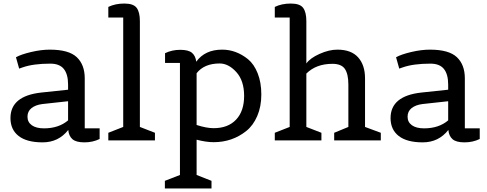

<svg xmlns="http://www.w3.org/2000/svg" viewBox="-20 -792 2746 1083"><path d="M542 -68V-8Q503 11 456 11Q409 11 388.5 -7Q368 -25 365 -59Q310 11 220.5 11Q131 11 85 -25Q39 -61 39 -126Q39 -251 213 -270L364 -286V-315Q364 -373 340 -403Q316 -433 264 -433Q168 -433 108 -412L88 -405L70 -469Q98 -485 155 -498.5Q212 -512 261 -512Q368 -512 413 -469.5Q458 -427 458 -350V-68ZM228 -68Q311 -68 364 -113V-221L218 -205Q180 -200 157.5 -182Q135 -164 135 -133.5Q135 -103 159.5 -85.5Q184 -68 228 -68Z M854 0H591V-43L675 -76V-693H591V-753Q630 -772 681.5 -772Q733 -772 751 -747.5Q769 -723 769 -673V-76L854 -43Z M1173 271H910V228L995 195V-437H911V-492Q950 -511 996.5 -511Q1043 -511 1063 -494Q1083 -477 1087 -444Q1136 -512 1233 -512Q1312 -512 1379 -458Q1413 -430 1433.5 -378.5Q1454 -327 1454 -259Q1454 -191 1431 -137.5Q1408 -84 1369 -53Q1290 10 1185 10Q1143 10 1089 -4V195L1173 228ZM1185 -69Q1266 -69 1311.5 -117Q1357 -165 1357 -251Q1357 -337 1313 -385.5Q1269 -434 1219 -434Q1132 -434 1089 -379V-87Q1145 -69 1185 -69Z M2128 0H1865V-43L1945 -76V-315Q1945 -374 1925.5 -403Q1906 -432 1855 -432Q1763 -432 1708 -377V-76L1793 -43V0H1530V-43L1614 -76V-693H1530V-753Q1569 -772 1620.5 -772Q1672 -772 1690 -747.5Q1708 -723 1708 -673V-434Q1729 -464 1782.5 -488Q1836 -512 1883 -512Q1961 -512 2000 -468.5Q2039 -425 2039 -350V-76L2128 -43Z M2686 -68V-8Q2647 11 2600 11Q2553 11 2532.5 -7Q2512 -25 2509 -59Q2454 11 2364.5 11Q2275 11 2229 -25Q2183 -61 2183 -126Q2183 -251 2357 -270L2508 -286V-315Q2508 -373 2484 -403Q2460 -433 2408 -433Q2312 -433 2252 -412L2232 -405L2214 -469Q2242 -485 2299 -498.5Q2356 -512 2405 -512Q2512 -512 2557 -469.5Q2602 -427 2602 -350V-68ZM2372 -68Q2455 -68 2508 -113V-221L2362 -205Q2324 -200 2301.5 -182Q2279 -164 2279 -133.5Q2279 -103 2303.5 -85.5Q2328 -68 2372 -68Z"/></svg>

Font: Belgrano
Style: Regular
Weight: 400
Designer: Daniel Hernandez
Foundry: Daniel Hernndez
Version: Version 1.003